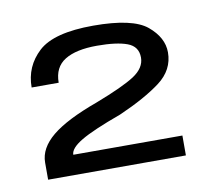

<svg xmlns="http://www.w3.org/2000/svg" viewBox="-47 -734 448 409"><g transform="rotate(-10 177.0 -529.0)"><path d="M26.5 -375H324.5V-418H88.5Q88.5 -432 114 -447.2Q139.5 -462.5 201.5 -485Q258.5 -510 291.8 -535Q325 -560 325 -598Q325 -630 294 -655.8Q263 -681.5 178 -681.5Q92.5 -681.5 59.2 -650.8Q26 -620 26 -574.5H84.5Q84.5 -608 108.8 -623Q133 -638 178.5 -638Q221 -638 243.8 -629.5Q266.5 -621 266.5 -597Q266.5 -574.5 241.5 -558.2Q216.5 -542 156.5 -519Q89 -494.5 57.8 -468.8Q26.5 -443 26.5 -412Z"/></g></svg>

Font: Anybody Thin Medium
Style: Regular
Weight: 500
Version: Version 1.113;gftools[0.9.25]